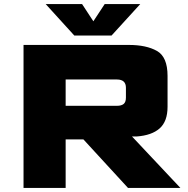

<svg xmlns="http://www.w3.org/2000/svg" viewBox="-20 -920 918 940"><path d="M95.2 0V-700H611.5Q696.4 -700 748.4 -670.6Q800.3 -641.3 800.3 -548.5V-397Q800.3 -325.7 761.6 -291.4Q722.8 -257.1 648.8 -251.8H626.3L863.1 0H606.6L388.3 -237.6H301.4V0ZM301.4 -402H552.7Q574.4 -402 585.5 -411.1Q596.5 -420.3 596.5 -442.3V-490.4Q596.5 -510.6 585.5 -520.7Q574.4 -530.8 552.7 -530.8H301.4ZM666.6 -900 526.2 -746.1H343.7L203.8 -900H381.9L437.1 -815.8L492.5 -900Z"/></svg>

Font: Science Gothic
Style: Regular
Weight: 400
Designer: Thomas Phinney, Vassil Kateliev, Brandon Buerkle
Foundry: Font Detective LLC
Version: Version 1.018